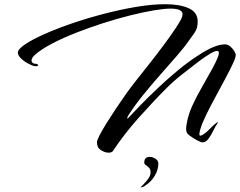

<svg xmlns="http://www.w3.org/2000/svg" viewBox="-20 -677 1141 913"><path d="M496 49Q479 49 460 37Q441 25 441 0Q441 -10 453.5 -34Q466 -58 486.5 -91Q507 -124 531 -160Q555 -196 579 -230Q598 -257 628 -295Q658 -333 692 -376Q726 -419 758 -462Q790 -505 814 -541Q828 -562 838 -579.5Q848 -597 848 -610Q848 -622 834.5 -629Q821 -636 789 -636Q760 -636 710 -627.5Q660 -619 598 -603.5Q536 -588 470.5 -567Q405 -546 342.5 -521.5Q280 -497 229 -470.5Q178 -444 147 -417Q130 -402 130 -390Q130 -373 156 -373Q161 -370 161 -367Q161 -360 141 -363Q133 -365 114.5 -374.5Q96 -384 80.5 -398.5Q65 -413 65 -427Q65 -443 99 -466Q133 -489 191.5 -515Q250 -541 323 -566Q396 -591 475 -611.5Q554 -632 629 -644.5Q704 -657 766 -657Q834 -657 877 -638Q920 -619 920 -575Q920 -557 916.5 -545Q913 -533 904.5 -520.5Q896 -508 880 -486Q858 -454 821.5 -412Q785 -370 742.5 -322Q700 -274 660 -224.5Q620 -175 590 -128Q586 -123 585.5 -116.5Q585 -110 590 -116Q610 -138 647 -176Q684 -214 731 -258.5Q778 -303 829 -345Q880 -387 928 -417Q963 -440 994 -453Q1025 -466 1050 -466Q1063 -466 1074.5 -456.5Q1086 -447 1093.5 -435Q1101 -423 1101 -415Q1101 -403 1086.5 -372.5Q1072 -342 1050 -300.5Q1028 -259 1004 -215Q980 -171 960.5 -131Q941 -91 933 -64Q931 -56 929.5 -50Q928 -44 928 -39Q928 -32 933 -32Q940 -32 957 -45Q967 -53 982 -68.5Q997 -84 1007 -91Q1012 -95 1015 -96Q1018 -97 1014 -90Q1006 -80 995.5 -58Q985 -36 972 -18Q959 0 943 0Q936 0 917 -10Q898 -20 881 -33Q871 -40 868 -47.5Q865 -55 865 -63Q865 -75 868 -90Q875 -132 895 -175.5Q915 -219 941 -264Q967 -309 991 -353Q1021 -409 1021 -425Q1021 -435 1012 -435Q1002 -435 979 -421.5Q956 -408 924 -384Q892 -359 850 -326.5Q808 -294 773 -259Q709 -195 639.5 -117Q570 -39 517 41Q512 49 496 49ZM692 69Q706 69 719.5 78Q733 87 733 100Q733 130 716.5 158Q700 186 674 203Q661 214 649 214Q649 215 648.5 215Q648 215 648 216Q648 214 650 212.5Q652 211 654 208Q657 205 661.5 200.5Q666 196 670 191Q679 182 687.5 169Q696 156 696 142Q696 129 690 122.5Q684 116 679 112Q676 110 673.5 108Q671 106 669 105Q666 100 666 96Q666 69 692 69Z"/></svg>

Font: The Nautigal
Style: Bold
Weight: 700
Designer: Robert E. Leuschke
Foundry: Robert E. Leuschke
Version: Version 1.100; ttfautohint (v1.8.3)